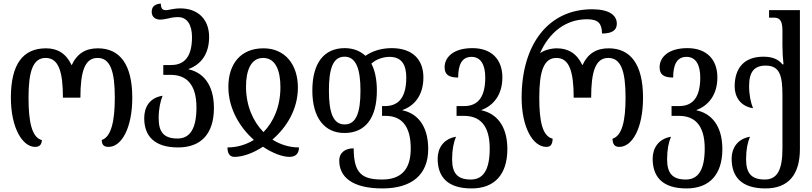

<svg xmlns="http://www.w3.org/2000/svg" viewBox="-20 -817 4554 1077"><path d="M177 7C198 7 214 -3 215 -31C158 -46 140 -135 140 -269C140 -417 165 -492 236 -492C308 -492 333 -417 333 -269H431C431 -417 456 -492 527 -492C599 -492 624 -417 624 -269C624 -139 604 -49 551 -32C551 -4 563 7 589 7C662 7 722 -99 722 -269C722 -456 652 -546 529 -546C461 -546 412 -517 382 -451C351 -517 303 -546 238 -546C108 -546 41 -456 41 -269C41 -98 107 7 177 7Z M979 10C1108 10 1180 -67 1180 -211C1180 -345 1117 -411 1038 -428V-430C1106 -455 1153 -512 1153 -610C1153 -708 1091 -770 991 -770C953 -770 927 -760 911 -760C891 -760 883 -769 882 -797C845 -794 831 -777 831 -750C831 -721 853 -707 878 -707C893 -707 912 -711 926 -714C944 -719 962 -721 979 -721C1030 -721 1057 -677 1057 -609C1057 -480 999 -452 937 -452H896V-397H938C1023 -397 1082 -347 1082 -214C1082 -96 1046 -40 976 -40C900 -40 870 -75 870 -154C870 -208 880 -250 892 -280C817 -268 789 -214 789 -154C789 -55 845 10 979 10Z M1295 63C1340 63 1399 43 1455 6C1510 43 1565 63 1604 63C1648 63 1657 33 1657 10C1605 10 1554 -5 1508 -34C1587 -102 1651 -203 1651 -326C1651 -456 1578 -546 1458 -546C1328 -546 1261 -456 1261 -330C1261 -205 1327 -101 1404 -32C1358 -4 1307 10 1256 10C1256 40 1266 63 1295 63ZM1458 -76C1400 -135 1360 -223 1360 -331C1360 -417 1385 -492 1456 -492C1528 -492 1553 -417 1553 -328C1553 -219 1514 -133 1458 -76Z M2125 240C2290 240 2382 163 2382 19C2382 -116 2317 -182 2238 -198V-200C2306 -224 2355 -284 2355 -383C2355 -484 2293 -547 2177 -547C2122 -547 2070 -532 2030 -504C2001 -531 1961 -547 1914 -547C1797 -547 1732 -463 1732 -309C1732 -154 1802 -71 1912 -71C2029 -71 2094 -154 2094 -309C2094 -370 2083 -424 2063 -460C2091 -486 2132 -498 2165 -498C2232 -498 2259 -455 2259 -382C2259 -253 2201 -222 2139 -222H2123V-167H2143C2227 -167 2284 -117 2284 16C2284 134 2230 190 2123 190C2010 190 1964 155 1964 15C1919 15 1883 37 1883 84C1883 175 1955 240 2125 240ZM1913 -119C1848 -119 1825 -187 1825 -309C1825 -431 1847 -499 1913 -499C1977 -499 2002 -431 2002 -309C2002 -187 1979 -119 1913 -119Z M2625 240C2753 240 2826 163 2826 19C2826 -116 2760 -182 2681 -198V-200C2748 -225 2798 -285 2798 -383C2798 -484 2737 -547 2630 -547C2522 -547 2474 -495 2474 -440C2474 -401 2494 -382 2550 -382C2550 -456 2572 -498 2625 -498C2676 -498 2702 -455 2702 -382C2702 -253 2645 -222 2583 -222H2541V-167H2583C2669 -167 2727 -117 2727 16C2727 134 2692 190 2621 190C2546 190 2516 155 2516 76C2516 22 2525 -20 2538 -50C2466 -38 2435 16 2435 73C2435 175 2490 240 2625 240Z M3045 7C3068 7 3079 -6 3080 -39C3023 -53 3005 -135 3005 -269C3005 -417 3030 -492 3101 -492C3173 -492 3198 -417 3198 -269H3296C3296 -417 3321 -492 3392 -492C3464 -492 3489 -417 3489 -269C3489 -139 3469 -55 3416 -39C3416 -8 3428 7 3454 7C3527 7 3587 -99 3587 -269C3587 -456 3517 -546 3394 -546C3326 -546 3277 -517 3247 -451C3216 -517 3168 -546 3103 -546C3073 -546 3031 -536 3009 -518C3060 -635 3153 -709 3273 -709C3336 -709 3356 -685 3357 -629C3411 -629 3440 -646 3440 -684C3440 -733 3395 -765 3301 -765C3056 -765 2906 -568 2906 -269C2906 -105 2968 7 3045 7Z M3831 240C3959 240 4032 163 4032 19C4032 -116 3966 -182 3887 -198V-200C3954 -225 4004 -285 4004 -383C4004 -484 3943 -547 3836 -547C3728 -547 3680 -495 3680 -440C3680 -401 3700 -382 3756 -382C3756 -456 3778 -498 3831 -498C3882 -498 3908 -455 3908 -382C3908 -253 3851 -222 3789 -222H3747V-167H3789C3875 -167 3933 -117 3933 16C3933 134 3898 190 3827 190C3752 190 3722 155 3722 76C3722 22 3731 -20 3744 -50C3672 -38 3641 16 3641 73C3641 175 3696 240 3831 240Z M4274 240C4402 240 4467 163 4467 19V-760H4294V-718H4320C4349 -718 4369 -708 4369 -646V-561C4369 -528 4371 -491 4375 -456H4369C4345 -486 4310 -499 4262 -499C4154 -499 4101 -435 4101 -332C4101 -275 4132 -221 4204 -210C4192 -240 4182 -282 4182 -335C4182 -414 4211 -449 4275 -449C4354 -449 4369 -393 4369 -282V16C4369 134 4341 190 4270 190C4195 190 4165 155 4165 76C4165 22 4174 -20 4187 -50C4115 -38 4084 16 4084 73C4084 175 4139 240 4274 240Z"/></svg>

Font: Noto Serif Georgian ExtraCondensed Semi
Style: Regular
Weight: 600
Width: 3
Designer: Monotype Design Team
Foundry: Monotype Imaging Inc.
Version: Version 1.901